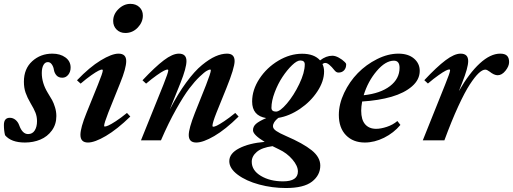

<svg xmlns="http://www.w3.org/2000/svg" viewBox="-42 -720 2632 985"><path d="M85.9 11.2Q15.1 11.2 -16.1 -26.4Q-22 -49.8 -22 -78.6Q-22 -115.7 8.3 -115.7Q24.4 -115.7 37.4 -105.2Q50.3 -94.7 56.6 -77.1Q72.8 -32.2 102.1 -32.2Q124.5 -32.2 136.2 -50.8Q147.9 -69.3 147.9 -98.1Q147.9 -121.6 140.1 -141.6Q132.3 -161.6 115.2 -189.9Q98.1 -219.2 89.4 -244.1Q80.6 -269 80.6 -300.8Q80.6 -367.2 123.3 -406Q166 -444.8 226.6 -444.8Q267.1 -444.8 293.7 -425.3Q320.3 -405.8 320.3 -373.5Q320.3 -351.6 308.1 -336.4Q295.9 -321.3 277.8 -321.3Q258.3 -321.3 247.8 -333.3Q237.3 -345.2 234.4 -362.3Q232.4 -377 224.1 -389.2Q215.8 -401.4 203.6 -401.4Q189 -401.4 180.7 -386.2Q172.4 -371.1 172.4 -345.2Q172.4 -293.9 203.1 -243.7Q217.8 -220.2 225.6 -206.1Q233.4 -191.9 240.2 -169.7Q247.1 -147.5 247.1 -124.5Q247.1 -82 224.1 -50.5Q201.2 -19 165 -3.9Q128.9 11.2 85.9 11.2Z M601.1 -550.8Q573.7 -550.8 556.2 -568.4Q538.6 -585.9 538.6 -612.3Q538.6 -647 565.9 -673.6Q593.3 -700.2 627 -700.2Q655.3 -700.2 673.1 -683.3Q690.9 -666.5 690.9 -640.1Q690.9 -606 664.6 -578.4Q638.2 -550.8 601.1 -550.8ZM409.2 11.2Q370.6 11.2 370.6 -28.3Q370.6 -64 401.9 -141.1L460.4 -285.6Q485.4 -347.2 485.4 -358.9Q485.4 -363.3 481 -363.3Q475.6 -363.3 463.1 -357.2Q450.7 -351.1 426.3 -334Q401.9 -316.9 371.6 -291L353 -308.1Q417.5 -375.5 474.6 -410.2Q531.7 -444.8 565.9 -444.8Q605.5 -444.8 605.5 -406.7Q605.5 -370.1 574.7 -294.4L513.7 -142.6Q492.2 -87.4 492.2 -74.7Q492.2 -70.8 495.6 -70.8Q501.5 -70.8 513.9 -76.2Q526.4 -81.5 552 -98.1Q577.6 -114.7 609.4 -140.6L626.5 -122.1Q558.6 -56.2 501.2 -22.5Q443.8 11.2 409.2 11.2Z M681.2 0 796.4 -285.6Q821.3 -348.1 821.3 -358.9Q821.3 -363.3 816.9 -363.3Q811.5 -363.3 799.1 -357.2Q786.6 -351.1 762 -333.7Q737.3 -316.4 707.5 -291L689 -308.1Q753.9 -377 798.6 -410.9Q843.3 -444.8 875.5 -444.8Q914.6 -444.8 914.6 -406.7Q914.6 -371.6 883.8 -294.4L829.1 -158.2Q870.6 -238.8 913.6 -297.1Q956.5 -355.5 994.1 -386.2Q1031.7 -417 1063.2 -430.9Q1094.7 -444.8 1122.6 -444.8Q1161.6 -444.8 1161.6 -406.7Q1161.6 -372.1 1119.6 -268.1L1068.8 -142.6Q1047.9 -89.8 1047.9 -74.2Q1047.9 -69.8 1052.2 -69.8Q1058.1 -69.8 1070.3 -75.4Q1082.5 -81.1 1107.9 -97.9Q1133.3 -114.7 1165 -140.6L1182.1 -122.1Q1114.3 -55.2 1057.1 -22Q1000 11.2 964.8 11.2Q926.3 11.2 926.3 -27.3Q926.3 -60.5 958 -141.1L1014.6 -282.7Q1039.6 -346.7 1039.6 -359.4Q1039.6 -363.3 1035.6 -363.3Q1030.8 -363.3 1018.8 -356.7Q1006.8 -350.1 981.9 -326.4Q957 -302.7 929 -265.9Q900.9 -229 861.6 -159.2Q822.3 -89.4 783.7 0Z M1424.8 244.6Q1354.5 244.6 1287.6 226.6Q1220.7 208.5 1177.5 176.3Q1134.3 144 1134.3 106.9Q1134.3 66.9 1185.1 40.8Q1235.8 14.6 1315.9 7.8Q1255.9 -28.3 1255.9 -51.8Q1255.9 -70.8 1271.2 -84.5Q1286.6 -98.1 1323.7 -114.3Q1251.5 -126 1251.5 -199.2Q1251.5 -258.8 1288.8 -315.9Q1326.2 -373 1386 -408.7Q1445.8 -444.3 1507.8 -444.3Q1569.8 -444.3 1600.1 -410.2Q1630.9 -434.1 1663.1 -434.1Q1678.2 -434.1 1696 -424.3Q1713.9 -414.6 1726.6 -401.9Q1733.9 -395.5 1733.9 -389.2Q1733.9 -370.6 1723.1 -359.1Q1712.4 -347.7 1694.3 -347.7Q1683.6 -347.7 1674.8 -358.4Q1644 -397.5 1627.4 -397Q1620.1 -397.5 1612.3 -391.6Q1620.6 -374 1620.6 -353.5Q1620.6 -303.2 1586.2 -251Q1551.8 -198.7 1497.1 -161.6Q1442.4 -124.5 1385.7 -115.2Q1358.4 -93.3 1358.4 -72.3Q1358.4 -59.6 1375.2 -48.1Q1392.1 -36.6 1424.8 -22.5Q1513.2 15.6 1557.1 51Q1601.1 86.4 1601.1 129.4Q1601.1 178.7 1558.8 211.7Q1516.6 244.6 1424.8 244.6ZM1374 -147.5Q1394.5 -147.5 1429.9 -189Q1465.3 -230.5 1493.4 -289.1Q1521.5 -347.7 1521.5 -389.6Q1521.5 -409.7 1498.5 -409.7Q1481.4 -409.7 1456.1 -385.3Q1430.7 -360.8 1407.2 -325.4Q1383.8 -290 1367.2 -246.1Q1350.6 -202.1 1350.6 -167Q1350.6 -147.5 1374 -147.5ZM1249.5 109.9Q1249.5 154.3 1296.4 182.4Q1343.3 210.4 1410.2 210.4Q1486.3 210.4 1486.3 159.7Q1486.3 130.9 1458 97.9Q1429.7 64.9 1388.7 45.9Q1369.6 37.1 1356 29.8Q1301.3 37.1 1275.4 59.3Q1249.5 81.5 1249.5 109.9Z M1829.6 11.2Q1769.5 11.2 1732.9 -26.4Q1696.3 -64 1696.3 -130.4Q1696.3 -186 1723.6 -243.7Q1751 -301.3 1793.7 -345Q1836.4 -388.7 1892.3 -416.7Q1948.2 -444.8 2002 -444.8Q2052.2 -444.8 2081.8 -419.7Q2111.3 -394.5 2111.3 -356.4Q2111.3 -311.5 2071.8 -277.1Q2032.2 -242.7 1966.6 -223.6Q1900.9 -204.6 1815.9 -199.2Q1811 -172.4 1811 -152.3Q1811 -105.5 1831.3 -82.3Q1851.6 -59.1 1887.7 -59.1Q1911.6 -59.1 1942.6 -69.3Q1973.6 -79.6 1996.6 -99.1L2012.2 -79.1Q1978 -38.1 1928.5 -13.4Q1878.9 11.2 1829.6 11.2ZM1979 -408.7Q1935.5 -408.7 1890.4 -355.5Q1845.2 -302.2 1823.7 -231.4Q1909.7 -240.7 1958.7 -278.3Q2007.8 -315.9 2007.8 -372.1Q2007.8 -408.7 1979 -408.7Z M2127 0 2241.7 -286.1Q2267.1 -348.1 2267.1 -359.9Q2267.1 -363.8 2262.7 -363.8Q2257.3 -363.8 2244.9 -357.7Q2232.4 -351.6 2207.8 -334.2Q2183.1 -316.9 2153.3 -291.5L2134.8 -308.6Q2198.7 -377 2243.9 -410.9Q2289.1 -444.8 2320.8 -444.8Q2359.9 -444.8 2359.9 -406.7Q2359.9 -372.6 2328.6 -294.4L2312 -252.4Q2365.2 -345.2 2419.7 -395Q2474.1 -444.8 2523.9 -444.8Q2547.9 -444.8 2558.8 -434.3Q2569.8 -423.8 2569.8 -401.4Q2569.8 -380.4 2551.3 -357.2Q2532.7 -334 2511.2 -334Q2492.7 -334 2469.2 -353Q2456.1 -362.8 2447.8 -362.8Q2433.1 -362.8 2413.8 -344.7Q2394.5 -326.7 2368.7 -287.4Q2342.8 -248 2308.8 -174.3Q2274.9 -100.6 2237.8 0Z"/></svg>

Font: Elstob
Style: Bold Italic
Weight: 700
Italic angle: -20°
Designer: Peter S. Baker
Version: Version 1.015